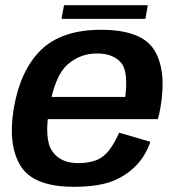

<svg xmlns="http://www.w3.org/2000/svg" viewBox="-20 -713 678 738"><path d="M264 5 280.5 -86Q211.5 -86 180.5 -132.5Q149 -178 169.5 -297Q190 -420 238.5 -464Q287.5 -507.5 352.5 -507.5Q419.5 -507.5 449.5 -466.5Q472.5 -430.5 461.5 -340.5H163.5L148.5 -255H586.5Q592.5 -274.5 596.5 -298Q621.5 -441.5 573 -520.5Q524.5 -598.5 368.5 -598.5Q217.5 -598.5 137.5 -521Q58 -443 33 -297Q9.5 -156.5 59 -75.5Q108.5 5 264 5ZM280.5 -86 264 5Q347.5 5 402 -13Q455 -31 496.5 -70Q537.5 -108.5 558 -168L438 -203Q422 -166.5 401.5 -138Q380 -109.5 351 -97.5Q320.5 -86 280.5 -86ZM216.5 -640.5H539L548 -693H226Z"/></svg>

Font: Anybody Thin SemiBold
Style: Italic
Weight: 600
Italic angle: -10°
Version: Version 1.113;gftools[0.9.25]